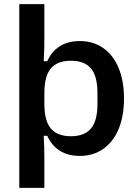

<svg xmlns="http://www.w3.org/2000/svg" viewBox="-20 -742 661 926"><path d="M73 -722H194V-563Q194 -500 191 -447H208Q229 -494 268.5 -519Q308 -544 365 -544Q429 -544 477.5 -510.5Q526 -477 552 -414.5Q578 -352 578 -267Q578 -182 552 -119.5Q526 -57 477.5 -23.5Q429 10 365 10Q308 10 268.5 -15Q229 -40 208 -87H191Q194 -34 194 26V164H73ZM322 -85Q388 -85 419 -122.5Q450 -160 450 -240V-294Q450 -374 419 -411.5Q388 -449 322 -449Q256 -449 225 -411.5Q194 -374 194 -294V-240Q194 -160 225 -122.5Q256 -85 322 -85Z"/></svg>

Font: Mozilla Text BETA SemiBold
Style: Regular
Weight: 600
Designer: Studio DRAMA
Foundry: Studio DRAMA
Version: Version 0.100